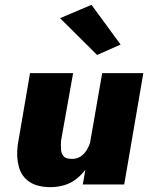

<svg xmlns="http://www.w3.org/2000/svg" viewBox="-20 -762 612 793"><path d="M322 0H493L572 -460H402ZM232 -180 282 -460H104L53 -162Q47 -112 58 -72.5Q69 -33 101.5 -11Q134 11 190 11Q249 10 288.5 -18Q328 -46 351.5 -91Q375 -136 384 -187L354 -180Q349 -160 338 -142Q327 -124 310 -114Q293 -104 271 -106Q250 -107 241.5 -118Q233 -129 232 -145.5Q231 -162 232 -180ZM228 -687 381 -535 478 -578 358 -742Z"/></svg>

Font: Jost ExtraBold
Style: Italic
Weight: 800
Italic angle: -5°
Version: Version 3.710